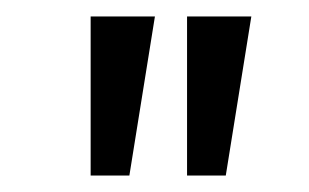

<svg xmlns="http://www.w3.org/2000/svg" viewBox="-20 -720 375 233"><path d="M90 -507ZM207 -700H285L254 -507H207ZM90 -700H168L137 -507H90Z"/></svg>

Font: PT Sans
Style: Regular
Weight: 400
Designer: A.Korolkova, O.Umpeleva, V.Yefimov
Foundry: ParaType Ltd
Version: Version 2.003